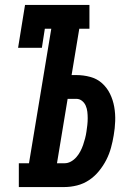

<svg xmlns="http://www.w3.org/2000/svg" viewBox="-20 -755 540 775"><path d="M56 0V-96H97L187 -639H161L149 -562H53L81 -735H341V-639H300L269 -452H288Q317 -452 344.5 -444.5Q372 -437 392 -419Q412 -401 424 -376.5Q436 -352 441 -324Q446 -296 445 -266.5Q444 -237 439 -209Q435 -184 428 -158.5Q421 -133 409 -109.5Q397 -86 379.5 -64.5Q362 -43 339.5 -28Q317 -13 291 -6.5Q265 0 240 0ZM210 -96H240Q254 -96 266.5 -103Q279 -110 288.5 -121Q298 -132 304.5 -144.5Q311 -157 315.5 -170Q320 -183 323.5 -196.5Q327 -210 329 -224Q331 -237 332.5 -250.5Q334 -264 334 -277.5Q334 -291 332.5 -304Q331 -317 326 -328.5Q321 -340 311 -348Q301 -356 288 -356H253Z"/></svg>

Font: Iosevka Slab
Style: Bold Italic
Weight: 700
Italic angle: -9°
Monospace: yes
Designer: Belleve Invis
Foundry: Belleve Invis
Version: Version 11.1.0; ttfautohint (v1.8.3)